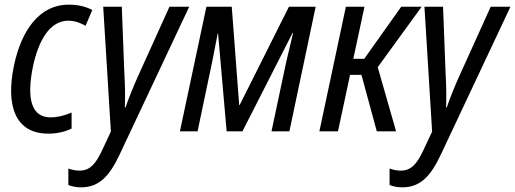

<svg xmlns="http://www.w3.org/2000/svg" viewBox="-20 -565 2216 826"><path d="M188 10C221 10 258 3 288 -12V-81C254 -66 223 -60 198 -60C116 -60 93 -138 122 -280C146 -391 194 -476 274 -476C301 -476 328 -466 348 -454L377 -522C347 -538 312 -545 276 -545C147 -545 72 -431 41 -287C2 -105 49 10 188 10Z M328 241C410 241 453 188 495 99L794 -536H709L571 -231C556 -198 533 -141 520 -103H517C519 -144 518 -201 515 -249L504 -536H424L457 1L420 80C394 136 369 169 323 169C306 169 290 166 274 160V231C289 237 309 241 328 241Z M754 0H830L894 -305C902 -346 910 -387 917 -423H918L955 0H1023L1239 -424H1241C1231 -383 1221 -340 1211 -297L1148 0H1225L1338 -536H1223L1011 -113H1009L977 -536H868Z M1354 0H1434L1486 -243H1535L1601 0H1684L1605 -276L1794 -536H1706L1547 -312H1500L1548 -536H1468Z M1710 241C1792 241 1835 188 1877 99L2176 -536H2091L1953 -231C1938 -198 1915 -141 1902 -103H1899C1901 -144 1900 -201 1897 -249L1886 -536H1806L1839 1L1802 80C1776 136 1751 169 1705 169C1688 169 1672 166 1656 160V231C1671 237 1691 241 1710 241Z"/></svg>

Font: Noto Sans Condensed
Style: Italic
Weight: 400
Width: 3
Italic angle: -12°
Designer: Monotype Design Team
Foundry: Monotype Imaging Inc.
Version: Version 2.013